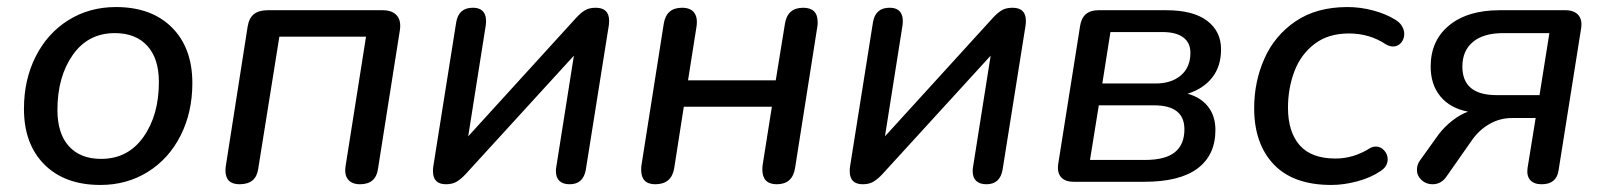

<svg xmlns="http://www.w3.org/2000/svg" viewBox="-20 -516 4555 545"><path d="M48 -207Q48 -290 81.5 -356Q115 -422 174.5 -459Q234 -496 309 -496Q410 -496 468 -438Q526 -380 526 -280Q526 -197 492.5 -131Q459 -65 399.5 -28Q340 9 265 9Q164 9 106 -49Q48 -107 48 -207ZM431 -283Q431 -350 398 -386Q365 -422 306 -422Q230 -422 186.5 -360Q143 -298 143 -204Q143 -137 175.5 -101Q208 -65 267 -65Q343 -65 387 -127Q431 -189 431 -283Z M620 -32Q620 -40 621 -45L683 -441Q687 -465 701 -476Q715 -487 740 -487H1067Q1090 -487 1103 -475.5Q1116 -464 1116 -443Q1116 -435 1115 -430L1053 -37Q1047 7 1002 7Q979 7 968 -6.5Q957 -20 961 -45L1019 -412H773L713 -37Q707 7 660 7Q620 7 620 -32Z M1209 -30Q1209 -40 1210 -44L1275 -453Q1282 -494 1322 -494Q1344 -494 1353 -481Q1362 -468 1359 -445L1309 -129L1616 -466Q1628 -479 1640 -486.5Q1652 -494 1671 -494Q1709 -494 1709 -457Q1709 -448 1708 -443L1643 -35Q1636 7 1597 7Q1578 7 1568 -2.5Q1558 -12 1558 -30Q1558 -38 1559 -42L1609 -358L1302 -22Q1290 -9 1277.5 -1Q1265 7 1246 7Q1209 7 1209 -30Z M1800 -34Q1800 -43 1801 -48L1864 -448Q1871 -494 1916 -494Q1940 -494 1950.5 -480Q1961 -466 1957 -440L1933 -288H2182L2208 -448Q2215 -494 2260 -494Q2301 -494 2301 -453Q2301 -445 2300 -440L2237 -40Q2230 7 2185 7Q2144 7 2144 -35Q2144 -44 2145 -49L2171 -213H1921L1894 -40Q1887 7 1840 7Q1800 7 1800 -34Z M2392 -30Q2392 -40 2393 -44L2458 -453Q2465 -494 2505 -494Q2527 -494 2536 -481Q2545 -468 2542 -445L2492 -129L2799 -466Q2811 -479 2823 -486.5Q2835 -494 2854 -494Q2892 -494 2892 -457Q2892 -448 2891 -443L2826 -35Q2819 7 2780 7Q2761 7 2751 -2.5Q2741 -12 2741 -30Q2741 -38 2742 -42L2792 -358L2485 -22Q2473 -9 2460.5 -1Q2448 7 2429 7Q2392 7 2392 -30Z M2984 -52 3046 -443Q3053 -487 3098 -487H3290Q3367 -487 3406.5 -457Q3446 -427 3446 -376Q3446 -328 3421 -296Q3396 -264 3351 -250Q3388 -240 3409 -213.5Q3430 -187 3430 -147Q3430 -76 3379.5 -38Q3329 0 3228 0H3028Q3003 0 2991.5 -13.5Q2980 -27 2984 -52ZM3342 -149Q3342 -217 3256 -217H3099L3074 -62H3230Q3288 -62 3315 -84Q3342 -106 3342 -149ZM3359 -366Q3359 -395 3338.5 -410Q3318 -425 3280 -425H3132L3109 -279H3260Q3305 -279 3332 -302Q3359 -325 3359 -366Z M3540 -209Q3540 -284 3569 -349.5Q3598 -415 3657.5 -455.5Q3717 -496 3805 -496Q3841 -496 3877 -486.5Q3913 -477 3939 -461Q3953 -453 3959.5 -442Q3966 -431 3966 -420Q3966 -405 3957 -394.5Q3948 -384 3934 -384Q3925 -384 3914 -390Q3868 -421 3809 -421Q3750 -421 3711 -391Q3672 -361 3654 -313Q3636 -265 3636 -210Q3636 -142 3669 -104Q3702 -66 3771 -66Q3822 -66 3868 -95Q3876 -100 3886 -100Q3899 -100 3909 -89Q3919 -78 3919 -64Q3919 -43 3898 -30Q3872 -12 3833.5 -1.5Q3795 9 3759 9Q3651 9 3595.5 -49.5Q3540 -108 3540 -209Z M4316 -39 4339 -181H4272Q4237 -181 4207 -163.5Q4177 -146 4156 -115L4086 -15Q4071 7 4046 7Q4028 7 4015 -5Q4002 -17 4002 -34Q4002 -49 4011 -61L4064 -135Q4081 -157 4103 -174Q4125 -191 4147 -199Q4096 -209 4068.5 -242.5Q4041 -276 4041 -327Q4041 -401 4093.5 -444Q4146 -487 4237 -487H4423Q4448 -487 4460 -473.5Q4472 -460 4468 -435L4404 -32Q4398 7 4356 7Q4334 7 4323.5 -5Q4313 -17 4316 -39ZM4350 -246 4378 -422H4247Q4191 -422 4161 -397Q4131 -372 4131 -327Q4131 -246 4228 -246Z"/></svg>

Font: SN Pro
Style: Italic
Weight: 400
Italic angle: -9°
Designer: Tobias Whetton
Foundry: Supernotes
Version: Version 1.003